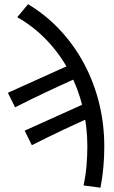

<svg xmlns="http://www.w3.org/2000/svg" viewBox="-20 -710 538 910"><path d="M456.2 179.5 376 169Q386.3 120.8 390.1 74.6Q394 28.3 394 -16.9Q394 -111.8 372.3 -201.3Q350.5 -290.8 308.6 -370.6Q266.6 -450.4 204.5 -516.3Q142.5 -582.2 61.8 -628.6L113.1 -690.1Q200.4 -637.3 267.4 -564.5Q334.4 -491.7 380.5 -404.3Q426.5 -316.8 450.4 -218.6Q474.3 -120.3 474.3 -16.2Q474.3 34.1 470 82Q465.8 130 456.2 179.5ZM130.9 -21.9 96.9 -90.7 422.2 -237.4 421.8 -159.8Q347.8 -126.8 278.8 -94.2Q209.9 -61.7 130.9 -21.9ZM51.4 -201.4 17.4 -270.2 342.6 -416.9 342.2 -339.3Q268.3 -306.3 199.3 -273.7Q130.3 -241.2 51.4 -201.4Z"/></svg>

Font: Source Sans 3
Style: Regular
Weight: 200
Designer: Paul D. Hunt
Foundry: Adobe
Version: Version 3.046;hotconv 1.0.118;makeotfexe 2.5.65603